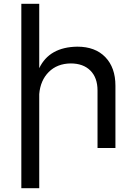

<svg xmlns="http://www.w3.org/2000/svg" viewBox="-20 -777 706 1008"><path d="M386 -532Q480 -532 533 -477Q586 -422 586 -327V0H492V-302Q492 -369 454.5 -406.5Q417 -444 351 -444Q280 -443 236 -399Q192 -355 186 -283V211H92V-757H186V-419Q239 -530 386 -532Z"/></svg>

Font: Montserrat arm
Style: Regular
Weight: 400
Designer: Julieta Ulanovsky
Foundry: Julieta Ulanovsky
Version: Version 6.000;PS 006.000;hotconv 1.0.88;makeotf.lib2.5.64775